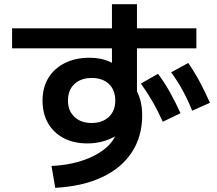

<svg xmlns="http://www.w3.org/2000/svg" viewBox="-20 -838 1040 921"><path d="M227 -42Q317 -46 388.5 -72.5Q460 -99 501.5 -141Q543 -183 543 -233V-256L592 -243Q582 -223 563 -206Q544 -189 518 -176.5Q492 -164 462 -157Q432 -150 399 -150Q334 -150 285.5 -175.5Q237 -201 210.5 -247Q184 -293 184 -355Q184 -418 212 -464Q240 -510 291 -535.5Q342 -561 409 -561Q465 -561 506.5 -542Q548 -523 588 -485L517 -465V-818H637V-364L628 -416Q646 -386 654 -354.5Q662 -323 662 -284Q662 -183 612 -107Q562 -31 468.5 12.5Q375 56 245 63ZM419 -248Q446 -248 466.5 -255.5Q487 -263 502 -277Q517 -291 525 -311Q533 -331 533 -355Q533 -406 502.5 -435Q472 -464 420 -464Q368 -464 337 -435Q306 -406 306 -355Q306 -307 337 -277.5Q368 -248 419 -248ZM38 -606V-702H922V-606ZM902 -307Q879 -363 855 -406.5Q831 -450 801 -491L883 -536Q914 -491 938.5 -445Q963 -399 987 -345ZM761 -254Q736 -309 711 -352Q686 -395 656 -437L738 -484Q770 -441 795.5 -395Q821 -349 846 -295Z"/></svg>

Font: M PLUS 1 Thin SemiBold
Style: Regular
Weight: 600
Version: Version 1.001